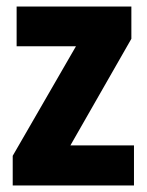

<svg xmlns="http://www.w3.org/2000/svg" viewBox="-20 -569 451 589"><path d="M391 0V-123H196L383 -450V-549H31V-427H213L19 -91V0Z"/></svg>

Font: Noto Sans Malayalam Condensed ExtraBold
Style: Regular
Weight: 800
Width: 3
Designer: Jelle Bosma - Monotype Design Team
Foundry: Monotype Imaging Inc.
Version: Version 2.104